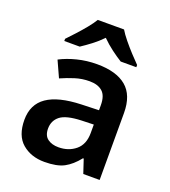

<svg xmlns="http://www.w3.org/2000/svg" viewBox="-141 -869 869 982"><g transform="rotate(20 294.0 -378.0)"><path d="M297 -552Q402 -552 456.5 -506.5Q511 -461 511 -364V0H422L397 -75H393Q358 -31 319.5 -10.5Q281 10 213 10Q140 10 92 -31Q44 -72 44 -158Q44 -242 105.5 -284.5Q167 -327 292 -331L386 -334V-361Q386 -413 361 -435Q336 -457 291 -457Q250 -457 212 -445Q174 -433 138 -417L98 -505Q138 -526 189.5 -539Q241 -552 297 -552ZM320 -254Q237 -251 205 -225.5Q173 -200 173 -157Q173 -119 196 -102Q219 -85 255 -85Q310 -85 348 -116.5Q386 -148 386 -210V-256ZM365 -766Q378 -744 400.5 -716.5Q423 -689 447 -663Q471 -637 490 -618V-606H405Q379 -622 349 -644.5Q319 -667 292 -694Q266 -667 237 -645Q208 -623 182 -606H98V-618Q117 -638 140.5 -663.5Q164 -689 186.5 -716.5Q209 -744 222 -766Z"/></g></svg>

Font: Noto Sans Tangsa SemiBold
Style: Regular
Weight: 600
Version: Version 1.504